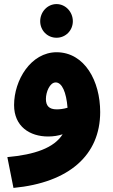

<svg xmlns="http://www.w3.org/2000/svg" viewBox="-20 -690 556 941"><path d="M257 -505C302 -505 337 -541 337 -586C337 -631 302 -670 257 -670C212 -670 177 -631 177 -586C177 -541 212 -505 257 -505ZM46 231C319 205 471 70 471 -141C471 -293 395 -433 258 -434C131 -434 49 -297 49 -175C49 -70 126 -21 216 -21C242 -21 266 -25 287 -32C245 35 150 68 16 80ZM205 -205C205 -239 224 -286 253 -286C284 -286 305 -238 311 -162C291 -156 273 -154 258 -154C220 -154 205 -172 205 -205Z"/></svg>

Font: Noto Sans Arabic UI SmCn Bk
Style: Regular
Weight: 900
Width: 4
Designer: Monotype Design Team, Nadine Chahine and Nizar Qandah
Foundry: Monotype Imaging Inc.
Version: Version 2.010